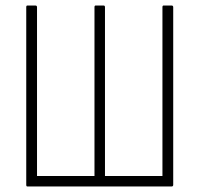

<svg xmlns="http://www.w3.org/2000/svg" viewBox="-20 -675 721 695"><path d="M79 0Q75 0 75 -6V-649Q75 -655 79 -655H108Q114 -655 114 -649V-38H322V-649Q322 -655 326 -655H355Q360 -655 360 -649V-38H568V-649Q568 -655 572 -655H601Q607 -655 607 -649V-6Q607 0 601 0Z"/></svg>

Font: Sofia Sans Condensed ExtraLight
Style: Regular
Weight: 250
Version: Version 4.100